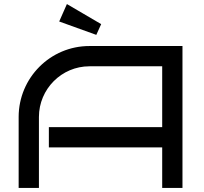

<svg xmlns="http://www.w3.org/2000/svg" viewBox="-20 -927 1004 947"><path d="M880 -700H421C228 -700 72 -543 72 -350V0H172V-350C172 -488 284 -600 421 -600H780V-300H221V-200H780V0H880ZM272 -821 455 -755 479 -808 310 -907Z"/></svg>

Font: Bruno Ace SC
Style: Regular
Weight: 400
Designer: Astigmatic (AOETI)
Foundry: Astigmatic (AOETI)
Version: Version 1.000